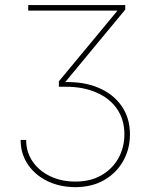

<svg xmlns="http://www.w3.org/2000/svg" viewBox="-20 -748 604 777"><path d="M285.2 9.3Q221.7 9.3 171.4 -15.4Q121.1 -40 92.3 -83.3Q63.5 -126.5 63.5 -181.6H85.9Q85.9 -132.8 111.8 -94.7Q137.7 -56.6 182.9 -34.9Q228 -13.2 285.2 -13.2Q346.7 -13.2 391.1 -39.1Q435.5 -64.9 459.5 -108.4Q483.4 -151.9 483.4 -204.6Q483.4 -264.6 453.1 -307.9Q422.9 -351.1 369.4 -374Q315.9 -397 246.1 -397H218.3V-418.9L455.1 -704.6V-705.1H94.2V-727.5H486.8V-709L234.9 -404.8V-415.5Q316.9 -418.9 377.9 -393.1Q439 -367.2 472.4 -318.6Q505.9 -270 505.9 -204.6Q505.9 -145 478.5 -96.4Q451.2 -47.9 401.6 -19.3Q352.1 9.3 285.2 9.3Z"/></svg>

Font: Inter 20pt Thin
Style: Regular
Weight: 250
Version: Version 4.001;git-66647c0bb